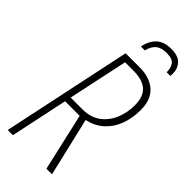

<svg xmlns="http://www.w3.org/2000/svg" viewBox="-283 -947 996 996"><g transform="rotate(45 215.5 -449.0)"><path d="M16 0 167 -714H269Q345 -714 388 -675.5Q431 -637 431 -561Q431 -501 412.5 -451.5Q394 -402 356.5 -368Q319 -334 265 -323L341 0H300L228 -316H121L54 0ZM215 -350Q274 -350 313.5 -379.5Q353 -409 372.5 -456Q392 -503 392 -557Q392 -620 359 -649.5Q326 -679 260 -679H198L128 -350ZM198 -795Q208 -844 237 -871Q266 -898 319 -898Q370 -898 392.5 -873.5Q415 -849 415 -814Q415 -808 415 -803.5Q415 -799 414 -795H387Q388 -825 374 -845.5Q360 -866 318 -866Q277 -866 256 -848Q235 -830 227 -795Z"/></g></svg>

Font: Noto Sans Condensed ExtraLight
Style: Italic
Weight: 200
Width: 3
Italic angle: -12°
Designer: Monotype Design Team
Foundry: Monotype Imaging Inc.
Version: Version 2.013; ttfautohint (v1.8.4.7-5d5b)